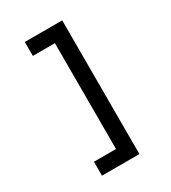

<svg xmlns="http://www.w3.org/2000/svg" viewBox="-222 -944 1044 1169"><g transform="rotate(-30 300.0 -360.0)"><path d="M143 110V12H298V-732H143V-830H406V110Z"/></g></svg>

Font: JetBrains Mono NL SemiBold
Style: Regular
Weight: 600
Designer: Philipp Nurullin, Konstantin Bulenkov
Foundry: JetBrains
Version: Version 2.304; ttfautohint (v1.8.4.7-5d5b)